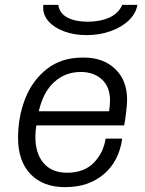

<svg xmlns="http://www.w3.org/2000/svg" viewBox="-20 -757 596 787"><path d="M501 -348Q501 -333 497.5 -301Q494 -269 489 -243H129Q125 -218 125 -197Q125 -127 159 -88Q193 -49 255 -49Q324 -49 364 -89.5Q404 -130 413 -189H481Q468 -96 405.5 -43Q343 10 249 10H245Q157 10 105.5 -43Q54 -96 54 -192Q54 -278 83.5 -353Q113 -428 172.5 -474.5Q232 -521 318 -521H324Q403 -521 452 -474.5Q501 -428 501 -348ZM139 -301H427Q431 -326 431 -345Q431 -401 397.5 -431.5Q364 -462 311 -462Q248 -462 202.5 -421Q157 -380 139 -301ZM157 -725Q157 -733 158 -737H219Q224 -702 256.5 -685Q289 -668 340 -668Q390 -668 428 -685Q466 -702 481 -737H543Q538 -703 509 -674.5Q480 -646 434 -629.5Q388 -613 335 -613Q285 -613 244 -628Q203 -643 180 -668.5Q157 -694 157 -725Z"/></svg>

Font: Chivo Light Italic
Style: Regular
Weight: 300
Italic angle: -8.05°
Designer: Hector Gatti
Foundry: Omnibus-Type
Version: Version 1.007